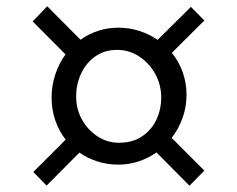

<svg xmlns="http://www.w3.org/2000/svg" viewBox="-20 -685 759 614"><path d="M190 -238.5Q168.5 -266 156.8 -300.2Q145 -334.5 145 -372.5Q145 -411.5 156.8 -447Q168.5 -482.5 189.5 -511L84.5 -616.5L131 -665L237.5 -558Q263.5 -576.5 294 -586.5Q324.5 -596.5 358.5 -596.5Q393 -596.5 425.2 -586.2Q457.5 -576 484 -557.5L590.5 -663L633.5 -619.5L529.5 -516Q552 -488.5 564.2 -454.2Q576.5 -420 576.5 -381.5Q576.5 -343 563.8 -307.8Q551 -272.5 529 -244L633.5 -139.5L586 -91L480.5 -197.5Q454 -179 423 -168.8Q392 -158.5 358.5 -158.5Q324 -158.5 292.2 -168.5Q260.5 -178.5 234 -197L129 -91.5L86.5 -135ZM360.5 -228.5Q403 -228.5 433.2 -248.2Q463.5 -268 479.5 -301Q495.5 -334 495.5 -373.5Q495.5 -414.5 476.2 -449Q457 -483.5 425 -504.5Q393 -525.5 355 -525.5Q314 -525.5 284.5 -504.5Q255 -483.5 239.2 -449.5Q223.5 -415.5 223.5 -376.5Q223.5 -336 242.2 -302.5Q261 -269 292 -248.8Q323 -228.5 360.5 -228.5Z"/></svg>

Font: Merriweather 72pt Medium
Style: Regular
Weight: 500
Version: Version 2.100